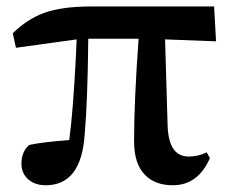

<svg xmlns="http://www.w3.org/2000/svg" viewBox="-20 -545 701 581"><path d="M118.2 15.6Q85.9 15.6 65.4 -2.4Q44.9 -20.5 44.9 -49.8Q44.9 -85.9 68.4 -106.4Q108.4 -115.2 189.5 -121.1Q201.2 -206.1 210 -380.9Q210.9 -411.1 211.9 -425.8L28.3 -400.4L18.6 -444.3Q62.5 -487.3 113.3 -505.9Q168 -525.4 253.9 -525.4H627.9L633.8 -419.9L479.5 -425.8L487.3 -162.1Q491.2 -71.3 550.8 -71.3Q580.1 -71.3 605.5 -84L615.2 -66.4Q579.1 15.6 502.9 15.6Q448.2 15.6 418 -16.6Q385.7 -49.8 385.7 -118.2Q385.7 -238.3 399.4 -427.7H247.1Q245.1 -236.3 236.3 -139.6Q226.6 15.6 118.2 15.6Z"/></svg>

Font: Bpmf GenRyu Min B
Style: B
Weight: 700
Foundry: But Ko
Version: Version 1.320